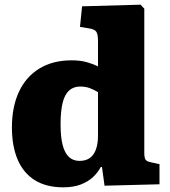

<svg xmlns="http://www.w3.org/2000/svg" viewBox="-20 -787 725 821"><path d="M250 14Q178 14 129 -16.5Q80 -47 55.5 -104.5Q31 -162 31 -242Q31 -330 61 -394.5Q91 -459 148.5 -494Q206 -529 286 -529Q323 -529 350 -521.5Q377 -514 399 -503V-613Q399 -640 392 -651Q385 -662 359 -666L322 -672L331 -760L581 -767L597 -750V-134Q597 -112 602.5 -104Q608 -96 630 -92L662 -85V1L427 7L416 -73H411Q399 -50 378.5 -30.5Q358 -11 326.5 1.5Q295 14 250 14ZM320 -99Q346 -99 363.5 -111Q381 -123 390 -147.5Q399 -172 399 -206V-393Q381 -404 363 -410.5Q345 -417 323 -417Q294 -417 275 -399.5Q256 -382 247.5 -346Q239 -310 239 -255Q239 -201 248 -166.5Q257 -132 275 -115.5Q293 -99 320 -99Z"/></svg>

Font: Literata ExtraBold
Style: Regular
Weight: 800
Designer: Latin by Veronika Burian and Jose Scaglione. Greek by Irene Vlachou. Cyrillic by Vera Evstafieva.
Foundry: TypeTogether
Version: Version 3.103;gftools[0.9.29]